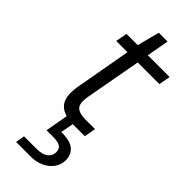

<svg xmlns="http://www.w3.org/2000/svg" viewBox="-282 -649 941 941"><g transform="rotate(45 189.0 -178.5)"><path d="M213 0Q163 0 133.5 -16Q104 -32 94.5 -64.5Q85 -97 94 -148L146 -439H68L79 -499H157L187 -615H248L227 -499H378L367 -439H217L164 -148Q155 -97 172 -78.5Q189 -60 236 -60H300L289 0ZM71 258 79 211H165Q205 211 225 196Q245 181 246 155Q246 132 231 122Q216 112 183 112H136L157 -7H207L193 67Q229 66 254.5 74.5Q280 83 293.5 102.5Q307 122 307 151Q306 181 289 205Q272 229 242 243.5Q212 258 174 258Z"/></g></svg>

Font: DM Sans 20pt Light
Style: Italic
Weight: 300
Italic angle: -10°
Version: Version 4.004;gftools[0.9.30]